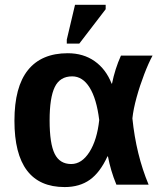

<svg xmlns="http://www.w3.org/2000/svg" viewBox="-20 -756 655 786"><path d="M419.9 -115.7Q389.6 -49.8 347.7 -20Q305.7 9.8 244.6 9.8Q39.1 9.8 39.1 -261.7Q39.1 -400.4 94.5 -469.2Q149.9 -538.1 257.3 -538.1Q321.3 -538.1 367.4 -505.6Q413.6 -473.1 437 -413.6H438.5Q450.7 -474.1 475.1 -528.3H604.5Q588.4 -499 570.6 -452.6Q552.7 -406.2 539.3 -357.7Q525.9 -309.1 522 -271.5Q537.1 -122.6 588.4 0H456.5Q444.3 -29.3 435.8 -58.3Q427.2 -87.4 421.9 -115.7ZM183.1 -263.2Q183.1 -168 203.9 -126.2Q224.6 -84.5 271.5 -84.5Q314.9 -84.5 346.2 -133.8Q377.4 -183.1 386.2 -264.6Q375.5 -351.6 346.9 -397.5Q318.4 -443.4 275.4 -443.4Q225.6 -443.4 204.3 -399.9Q183.1 -356.4 183.1 -263.2ZM412.6 -718.3 304.7 -577.6H253.4V-593.8L287.1 -736.3H412.6Z"/></svg>

Font: Arimo
Style: Bold
Weight: 700
Designer: Steve Matteson
Foundry: Monotype Imaging Inc.
Version: Version 1.33